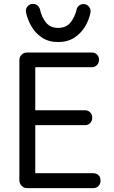

<svg xmlns="http://www.w3.org/2000/svg" viewBox="-20 -971 587 991"><path d="M121 0Q103 0 91.5 -12Q80 -24 80 -41V-659Q80 -677 91.5 -688.5Q103 -700 121 -700H162V0ZM138 -624V-700H453Q470 -700 480.5 -689.5Q491 -679 491 -662Q491 -646 480.5 -635Q470 -624 453 -624ZM126 -325V-402H418Q435 -402 445.5 -391Q456 -380 456 -363Q456 -347 445.5 -336Q435 -325 418 -325ZM145 0V-77H461Q478 -77 488.5 -66.5Q499 -56 499 -39Q499 -22 488.5 -11Q478 0 461 0ZM280 -754Q232 -754 197.5 -776.5Q163 -799 142.5 -834.5Q122 -870 114 -908Q111 -925 122 -938Q133 -951 150 -951Q163 -951 172.5 -943.5Q182 -936 186 -924Q195 -882 217.5 -854.5Q240 -827 280 -827Q321 -827 343.5 -854.5Q366 -882 376 -923Q379 -935 388.5 -942.5Q398 -950 411 -950Q428 -950 439 -936.5Q450 -923 447 -906Q440 -869 419 -834Q398 -799 363.5 -776.5Q329 -754 280 -754Z"/></svg>

Font: National Park
Style: Regular
Weight: 400
Designer: Andrea Herstowski, Ben Hoepner
Version: Version 1.009